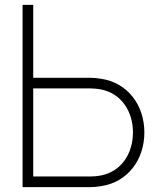

<svg xmlns="http://www.w3.org/2000/svg" viewBox="-20 -770 645 790"><path d="M396.9 -445.8C378.1 -449 363.5 -450 349 -450H116.7V-750H72.9V0H349C363.5 0 378.1 -1 396.9 -4.2C505.2 -20.8 574 -112.5 574 -225C574 -337.5 505.2 -429.2 396.9 -445.8ZM394.8 -47.9C378.1 -44.8 360.4 -43.8 349 -43.8H116.7V-406.3H349C360.4 -406.3 378.1 -405.2 394.8 -402.1C481.3 -385.4 527.1 -309.4 527.1 -225C527.1 -140.6 481.3 -64.6 394.8 -47.9Z"/></svg>

Font: Manrope3 Thin
Style: Regular
Weight: 100
Width: 4
Designer: Mikhail Sharanda
Foundry: Mikhail Sharanda
Version: Version 3.000;PS 003.000;hotconv 1.0.88;makeotf.lib2.5.64775